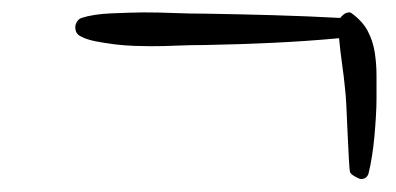

<svg xmlns="http://www.w3.org/2000/svg" viewBox="-20 -424 629 305"><path d="M578.1 -266.6Q578.1 -253.9 577.1 -238.3Q576.2 -222.7 574.7 -206.5Q573.2 -190.4 570.8 -175.3Q568.4 -160.2 565.4 -148.4Q562.5 -139.6 553.7 -139.6Q550.8 -139.6 543.9 -143.6Q537.1 -147.5 536.1 -150.4Q535.2 -153.3 534.2 -171.4Q533.2 -189.5 532.2 -211.4Q531.2 -233.4 530.3 -253.9Q529.3 -274.4 528.3 -281.2Q526.4 -301.8 523.4 -322.3Q520.5 -342.8 518.6 -363.3Q465.8 -358.4 413.1 -356Q360.4 -353.5 306.6 -352.5Q284.2 -352.5 262.7 -351.6Q241.2 -350.6 219.7 -350.6Q209 -350.6 193.8 -351.1Q178.7 -351.6 162.6 -353.5Q146.5 -355.5 131.8 -358.4Q117.2 -361.3 108.4 -366.2Q99.6 -370.1 99.6 -380.9Q99.6 -384.8 102.1 -389.2Q104.5 -393.6 109.4 -395.5Q118.2 -398.4 130.9 -400.4Q143.6 -402.3 157.2 -402.8Q170.9 -403.3 184.1 -403.8Q197.3 -404.3 207 -404.3Q232.4 -404.3 256.8 -403.3Q281.2 -402.3 306.6 -402.3Q360.4 -401.4 413.6 -399.9Q466.8 -398.4 520.5 -395.5Q522.5 -398.4 526.4 -401.4Q530.3 -404.3 535.2 -404.3H536.1Q537.1 -404.3 537.1 -403.8Q537.1 -403.3 538.1 -403.3Q555.7 -390.6 564 -375Q572.3 -359.4 575.2 -341.3Q578.1 -323.2 578.1 -304.2Q578.1 -285.2 578.1 -266.6Z"/></svg>

Font: Calligraffitti
Style: Regular
Weight: 400
Designer: Dathan Boardman
Foundry: Open Window
Version: Version 1.002